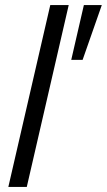

<svg xmlns="http://www.w3.org/2000/svg" viewBox="-20 -740 423 760"><path d="M13 0 179 -720H252L86 0ZM307 -503H262L312 -720H383Z"/></svg>

Font: Instrument Sans SemiCondensed
Style: Italic
Weight: 400
Width: 4
Italic angle: -13°
Designer: Rodrigo Fuenzalida
Foundry: fragTYPE
Version: Version 1.000;gftools[0.9.28]